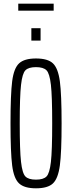

<svg xmlns="http://www.w3.org/2000/svg" viewBox="-20 -1013 390 1041"><path d="M37 -344Q37 -502 46 -572.5Q55 -643 83.5 -669.5Q112 -696 175 -696Q239 -696 267 -669.5Q295 -643 304.5 -572.5Q314 -502 314 -344Q314 -186 304.5 -115.5Q295 -45 267 -18.5Q239 8 175 8Q112 8 83.5 -18.5Q55 -45 46 -115.5Q37 -186 37 -344ZM263 -344Q263 -491 256 -553Q249 -615 232 -632Q215 -649 175 -649Q135 -649 118 -632Q101 -615 94 -552.5Q87 -490 87 -344Q87 -198 94 -135.5Q101 -73 118 -56Q135 -39 175 -39Q215 -39 232 -56Q249 -73 256 -135Q263 -197 263 -344ZM150 -793V-860H200V-793ZM79 -955V-993H271V-955Z"/></svg>

Font: Saira Ultra Condensed Light
Style: Regular
Weight: 300
Width: 1
Designer: Hector Gatti with collaboration of the Omnibus-Type team
Foundry: Omnibus-Type
Version: Version 1.001; ttfautohint (v1.8)